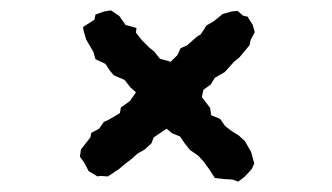

<svg xmlns="http://www.w3.org/2000/svg" viewBox="-20 -434 640 370"><path d="M188 -94 173 -95 168 -94 151 -104 142 -121 134 -132 136 -146 154 -169 156 -178 171 -186 180 -199 189 -203 211 -216 213 -227 230 -239 242 -256 231 -266 220 -280 199 -289 191 -299 183 -311 164 -320 160 -334 146 -358 141 -375 140 -382 162 -396 164 -406 181 -412 194 -414 210 -403 222 -386 243 -380 242 -371 253 -357 268 -342 277 -335 288 -321 309 -315 322 -328 328 -341 341 -347 359 -363 367 -368 378 -385 392 -393 409 -407 427 -412 438 -413 448 -404 457 -402 467 -386 471 -372 463 -357 461 -347 441 -323 431 -315 423 -306 413 -295 394 -284 386 -271 372 -261 369 -247 385 -226 387 -212 404 -205 414 -191 427 -181 440 -173 452 -162 464 -141 470 -119 465 -108 451 -93 439 -84 428 -88 411 -89 394 -91 383 -108 372 -123 362 -134 346 -145 335 -159 327 -171 312 -177 301 -186 276 -169 272 -158 259 -146 245 -138 234 -128 222 -119 209 -108Z"/></svg>

Font: Winky Rough Medium
Style: Regular
Weight: 500
Designer: Simon Atzbach
Foundry: typofactur
Version: Version 1.206; ttfautohint (v1.8.4.7-5d5b)